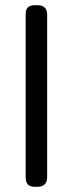

<svg xmlns="http://www.w3.org/2000/svg" viewBox="-20 -721 281 741"><path d="M117 -701H124Q162 -701 162 -664V-38Q162 0 124 0H117Q96 0 87.5 -9Q79 -18 79 -38V-664Q79 -684 87.5 -692.5Q96 -701 117 -701Z"/></svg>

Font: Merge One
Style: Regular
Weight: 400
Designer: Kosal Sen
Foundry: Philatype
Version: Version 1.001